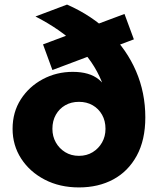

<svg xmlns="http://www.w3.org/2000/svg" viewBox="-20 -803 690 839"><path d="M485 -240H461Q461 -357 424.5 -446.5Q388 -536 316 -605.5Q244 -675 135 -731L273 -783Q382 -735 458 -660.5Q534 -586 574.5 -492Q615 -398 615 -290Q615 -191 577.5 -122.5Q540 -54 475 -19Q410 16 325 16Q241 16 175.5 -18Q110 -52 72.5 -110Q35 -168 35 -240Q35 -313 71 -369Q107 -425 167 -457Q227 -489 298 -489Q371 -489 411.5 -456Q452 -423 468.5 -366.5Q485 -310 485 -240ZM325 -122Q359 -122 385 -138Q411 -154 426 -180.5Q441 -207 441 -240Q441 -275 426 -301.5Q411 -328 385 -343Q359 -358 325 -358Q291 -358 265 -343Q239 -328 224 -301.5Q209 -275 209 -240Q209 -207 224 -180.5Q239 -154 265 -138Q291 -122 325 -122ZM565 -631 209 -497 168 -609 524 -742Z"/></svg>

Font: Wix Madefor Display ExtraBold
Style: Regular
Weight: 800
Designer: Dalton Maag Ltd
Foundry: Dalton Maag Ltd
Version: Version 3.100